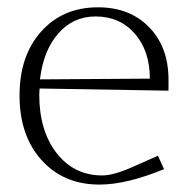

<svg xmlns="http://www.w3.org/2000/svg" viewBox="-20 -495 515 523"><path d="M87.9 -253.9Q87.9 -251.5 87.4 -246.1Q86.9 -240.7 86.9 -237.8Q86.9 -138.7 134.3 -77.9Q181.6 -17.1 258.8 -17.1Q289.1 -17.1 340.8 -40L410.2 -70.8L426.8 -34.2Q324.2 7.8 251 7.8Q153.3 7.8 93.3 -58.8Q33.2 -125.5 33.2 -234.9Q33.2 -342.8 92 -408.9Q150.9 -475.1 247.1 -475.1Q333.5 -475.1 386.2 -420.9Q439 -366.7 439 -277.8V-248ZM88.9 -278.8 388.2 -280.8Q388.2 -356.4 347.2 -403.3Q306.2 -450.2 240.2 -450.2Q179.2 -450.2 138.7 -403.8Q98.1 -357.4 88.9 -278.8Z"/></svg>

Font: Resagokr
Style: Light
Weight: 300
Designer: gluk
Foundry: gluk
Version: Version 0.95